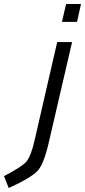

<svg xmlns="http://www.w3.org/2000/svg" viewBox="-107 -712 428 967"><path d="M66 0 181 -500H256L140 0Q115 111 84 146.5Q53 182 -63 235L-87 175Q2 129 25 103Q48 77 66 0ZM205 -602 226 -692H301L281 -602Z"/></svg>

Font: TitilliumWebItalic
Style: Italic
Weight: 400
Italic angle: -13°
Version: Version 1.001;PS 57.000;hotconv 1.0.70;makeotf.lib2.5.55311